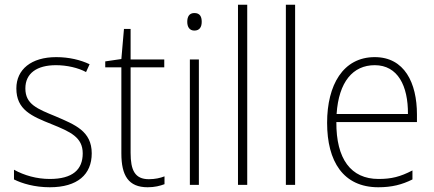

<svg xmlns="http://www.w3.org/2000/svg" viewBox="-20 -780 1833 810"><path d="M367 -133C367 -227 296 -254 215 -289C137 -321 87 -340 87 -407C87 -471 136 -505 216 -505C262 -505 310 -494 343 -476L358 -509C320 -527 272 -539 217 -539C112 -539 49 -487 49 -407C49 -317 113 -290 198 -256C277 -224 329 -201 329 -133C329 -65 287 -25 190 -25C135 -25 82 -40 39 -64V-23C73 -6 126 10 190 10C307 10 367 -44 367 -133Z M608 -24C549 -24 531 -62 531 -135V-496H673V-529H531V-658H503L492 -531L424 -521V-496H492V-133C492 -39 522 10 603 10C633 10 655 4 674 -3V-36C656 -29 634 -24 608 -24Z M800 -725C778 -725 770 -709 770 -688C770 -667 779 -651 800 -651C822 -651 831 -666 831 -688C831 -709 824 -725 800 -725ZM819 -529H781V0H819Z M1023 0V-760H984V0Z M1225 0V-760H1186V0Z M1561 -539C1427 -539 1360 -421 1360 -262C1360 -99 1428 10 1576 10C1633 10 1676 -1 1720 -23V-61C1668 -34 1631 -25 1577 -25C1460 -25 1398 -110 1399 -265H1739V-297C1739 -431 1686 -539 1561 -539ZM1561 -505C1658 -505 1702 -418 1701 -299H1400C1409 -435 1469 -505 1561 -505Z"/></svg>

Font: Noto Sans Thai Looped SemiCondensed ExtraLight
Style: Regular
Weight: 200
Width: 4
Designer: Sasikarn Vongin, Ben Mitchell
Foundry: The Fontpad Ltd
Version: Version 1.001